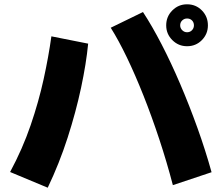

<svg xmlns="http://www.w3.org/2000/svg" viewBox="-20 -854 1040 893"><path d="M850 -639Q810 -639 781.5 -667.5Q753 -696 753 -736Q753 -777 781.5 -805.5Q810 -834 850 -834Q891 -834 919 -805.5Q947 -777 947 -736Q947 -696 919 -667.5Q891 -639 850 -639ZM784 7Q756 -100 721 -206Q686 -312 647.5 -409Q609 -506 570 -587Q531 -668 495 -725L645 -798Q687 -734 731.5 -648Q776 -562 818.5 -462.5Q861 -363 898.5 -258.5Q936 -154 964 -53ZM850 -704Q864 -704 873 -713.5Q882 -723 882 -736Q882 -750 873 -759Q864 -768 850 -768Q837 -768 827.5 -759Q818 -750 818 -736Q818 -723 827.5 -713.5Q837 -704 850 -704ZM202 19 27 -54Q85 -162 122.5 -271.5Q160 -381 183 -486Q206 -591 219 -685L390 -651Q381 -558 357 -445.5Q333 -333 294.5 -213.5Q256 -94 202 19Z"/></svg>

Font: Mochiy Pop One
Style: Regular
Weight: 400
Designer: FONTDASU
Foundry: FONTDASU / Google Inc. / Adobe
Version: Version 2.000